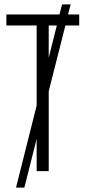

<svg xmlns="http://www.w3.org/2000/svg" viewBox="-20 -780 399 875"><path d="M147 0H202V-364L278 -664H341V-714H290L302 -760H263L251 -714H9V-664H147V-299L53 75H91L147 -147ZM202 -664H239L202 -517Z"/></svg>

Font: Noto Sans Display Condensed Light
Style: Regular
Weight: 300
Width: 3
Designer: Monotype Design Team
Foundry: Monotype Imaging Inc.
Version: Version 1.900